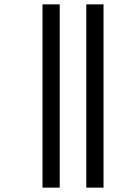

<svg xmlns="http://www.w3.org/2000/svg" viewBox="-20 -722 590 881"><path d="M376 139V-702H455V139ZM175 139V-702H254V139Z"/></svg>

Font: Noto Sans Kannada SemiCondensed
Style: Regular
Weight: 400
Width: 4
Designer: Jelle Bosma - Monotype Design Team
Foundry: Monotype Imaging Inc.
Version: Version 2.005; ttfautohint (v1.8.4.7-5d5b)